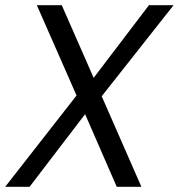

<svg xmlns="http://www.w3.org/2000/svg" viewBox="-24 -720 689 740"><path d="M-4 0 271 -352 118 -700H214L337 -420L550 -700H645L368 -349L521 0H426L304 -280L90 0Z"/></svg>

Font: DM Sans 17pt
Style: Italic
Weight: 400
Italic angle: -10°
Version: Version 4.004;gftools[0.9.30]